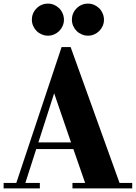

<svg xmlns="http://www.w3.org/2000/svg" viewBox="-20 -979 750 1060"><path d="M385 -156H180L120 31H200V61H0V31H70L320 -719H370L640 31H710V61H380V31H450ZM192 -193H372L279 -464ZM156 -870Q156 -907 182 -933Q208 -959 245 -959Q263 -959 279 -952Q295 -945 307 -933Q319 -921 326 -904.5Q333 -888 333 -870Q333 -852 326 -836Q319 -820 307 -808Q295 -796 279 -789Q263 -782 245 -782Q227 -782 210.5 -789Q194 -796 182 -808Q170 -820 163 -836Q156 -852 156 -870ZM377 -870Q377 -907 403 -933Q429 -959 466 -959Q484 -959 500 -952Q516 -945 528 -933Q540 -921 547 -904.5Q554 -888 554 -870Q554 -852 547 -836Q540 -820 528 -808Q516 -796 500 -789Q484 -782 466 -782Q448 -782 431.5 -789Q415 -796 403 -808Q391 -820 384 -836Q377 -852 377 -870Z"/></svg>

Font: Cafe24 ClassicType
Style: Regular
Weight: 400
Designer: Cafe24 thkim, hmlim, mnelim & 4IR
Foundry: Cafe24
Version: Version 1.000